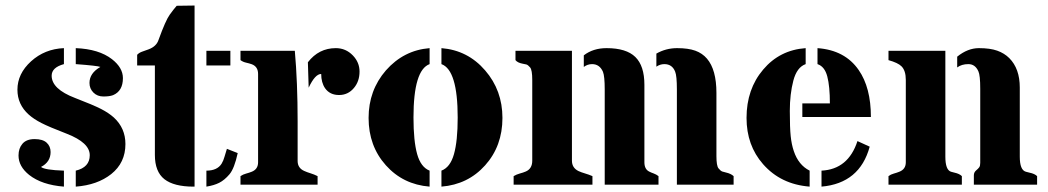

<svg xmlns="http://www.w3.org/2000/svg" viewBox="-20 -677 3842 704"><path d="M214.4 -441.9Q169.4 -429.7 169.4 -399.4Q169.4 -350.6 254.9 -317.9Q322.3 -292 350.3 -277.6Q378.4 -263.2 397.5 -246.1Q439.9 -207 439.9 -148.9Q439.9 -80.1 387.7 -38.6Q336.9 1.5 257.8 7.3V-51.3Q309.1 -63.5 309.1 -107.9Q309.1 -153.8 225.1 -186.5Q159.2 -211.9 131.6 -226.1Q104 -240.2 85.4 -256.8Q43.9 -293.9 43.9 -348.1Q43.9 -406.7 93.8 -452.1Q144 -497.6 214.4 -500.5ZM348.1 -431.6Q337.4 -436 257.8 -441.9V-500.5Q342.8 -497.1 390.6 -460Q430.7 -428.7 430.7 -390.6Q430.7 -343.3 394.5 -328.1Q381.8 -323.2 359.4 -323.2Q336.9 -323.2 322.5 -337.6Q308.1 -352.1 308.1 -373Q308.1 -408.7 348.1 -431.6ZM130.4 -64.9Q143.1 -53.7 214.4 -51.3V7.3Q133.3 1 86.9 -35.6Q47.9 -66.9 47.9 -106.9Q47.9 -133.3 62.5 -150.1Q77.1 -167 106.9 -167Q136.7 -167 151.1 -153.8Q165.5 -140.6 165.5 -119.6Q165.5 -83 130.4 -64.9Z M693.4 -656.7V7.3H689.5Q617.7 7.3 582.8 -20Q547.9 -47.4 547.9 -108.9V-437H482.9V-476.1Q490.2 -483.9 501.7 -487.8Q513.2 -491.7 524.9 -496.1Q553.7 -506.8 561.5 -531.2Q587.4 -602.5 602.1 -622.8Q616.7 -643.1 627.9 -655.8ZM736.8 -51.3Q776.4 -51.3 792.5 -76.7Q799.3 -87.9 803.2 -102.3Q807.1 -116.7 812 -131.3L851.6 -115.7Q839.4 -59.1 821.3 -37.8Q803.2 -16.6 783.9 -6.8Q764.6 2.9 736.8 7.3ZM736.8 -490.7H824.7V-437H736.8Z M1157.7 -405.8Q1135.3 -405.8 1111.8 -355.5L1108.9 -448.7Q1148.9 -500.5 1211.4 -500.5Q1248 -500.5 1273.9 -473.6Q1298.3 -448.2 1298.3 -414.6Q1298.3 -378.9 1277.8 -354.5Q1256.3 -328.6 1223.1 -328.6Q1189.5 -328.6 1171.9 -353.5Q1157.7 -374.5 1157.7 -405.8ZM1061 -490.7Q1071.3 -375.5 1071.3 -231.4V-86.9Q1071.3 -61 1095.2 -50.3Q1106 -45.4 1118.9 -41.5Q1131.8 -37.6 1144.5 -31.2V0H861.8V-31.2Q871.1 -37.6 882.3 -40.5Q893.6 -43.5 903.3 -47.4Q926.3 -56.6 926.3 -82V-405.8Q926.3 -432.6 903.3 -441.4Q893.6 -444.8 882.3 -447.3Q871.1 -449.7 861.8 -456.5V-490.7Z M1555.2 -441.9Q1496.1 -420.4 1496.1 -246.1Q1496.1 -160.2 1509.5 -112.1Q1522.9 -64 1555.2 -51.3V7.3Q1458 -0.5 1395 -70.8Q1331.5 -141.6 1331.5 -244.6Q1331.5 -345.7 1395 -418.9Q1460 -492.7 1555.2 -500.5ZM1658.2 -246.1Q1658.2 -420.4 1598.6 -441.9V-500.5Q1695.3 -492.7 1758.8 -418.9Q1822.3 -345.7 1822.3 -244.6Q1822.3 -141.6 1758.8 -70.8Q1695.8 -0.5 1598.6 7.3V-51.3Q1630.9 -63.5 1644.5 -111.6Q1658.2 -159.7 1658.2 -246.1Z M2120.6 -474.1Q2154.8 -500.5 2204.1 -500.5Q2276.4 -500.5 2309.6 -468Q2342.8 -435.5 2342.8 -366.2V-82Q2342.8 -56.6 2360.4 -47.9Q2368.2 -43.9 2377.2 -40.8Q2386.2 -37.6 2394.5 -31.2V0H2197.3V-349.1Q2197.3 -397.5 2190.9 -413.6Q2178.7 -441.9 2150.9 -441.9Q2134.3 -441.9 2120.6 -431.6ZM2386.7 -480.5Q2421.9 -500.5 2462.6 -500.5Q2503.4 -500.5 2529.3 -491.2Q2555.2 -481.9 2572.3 -461.9Q2606.9 -421.4 2606.9 -336.4V-104.5Q2606.9 -69.3 2614.5 -59.8Q2622.1 -50.3 2628.4 -48.1Q2634.8 -45.9 2642.1 -44.4Q2659.7 -40.5 2669.9 -31.2V0H2461.9V-349.1Q2461.9 -398.9 2455.6 -414.1Q2444.8 -441.9 2416 -441.9Q2400.4 -441.9 2386.7 -432.6ZM1931.6 -383.8Q1931.6 -420.4 1923.8 -429.7Q1916 -439 1909.7 -440.7Q1903.3 -442.4 1896.5 -443.4Q1877.9 -446.8 1870.1 -456.5V-490.7H2077.1V-87.9Q2077.1 -61.5 2101.1 -49.8Q2111.8 -44.9 2125.2 -41Q2138.7 -37.1 2152.3 -31.2V0H1863.3V-31.2Q1874 -37.6 1886 -40.8Q1897.9 -43.9 1908.2 -48.3Q1931.6 -58.6 1931.6 -87.9Z M2992.2 -51.3Q3090.3 -56.2 3124 -159.7L3168.9 -139.2Q3132.3 -4.9 2992.2 7.3ZM2977.5 -500.5Q3078.1 -493.2 3128.4 -420.4Q3173.3 -356 3173.3 -248H2921.9V-297.9H3022.9Q3022.9 -360.4 3013.4 -396.7Q3003.9 -433.1 2977.5 -441.9ZM2948.7 7.3Q2842.8 -1 2777.8 -75.2Q2717.3 -144 2717.3 -244.6Q2717.3 -350.1 2778.3 -421.9Q2838.9 -493.7 2934.1 -500.5V-441.9Q2901.9 -430.7 2888.9 -381.3Q2876 -332 2876 -270.3Q2876 -208.5 2879.2 -178Q2882.3 -147.5 2890.6 -123Q2907.7 -71.8 2948.7 -51.3Z M3489.7 -469.2Q3528.3 -500.5 3569.3 -500.5Q3610.4 -500.5 3636.5 -491.2Q3662.6 -481.9 3680.7 -463.9Q3719.2 -425.3 3719.2 -356V-102.5Q3719.2 -53.7 3741.2 -47.4Q3748 -45.4 3754.9 -43.9Q3773.9 -40 3782.7 -31.2V0H3550.8V-34.2Q3550.8 -44.9 3558.8 -51.8Q3566.9 -58.6 3570.6 -63.7Q3574.2 -68.8 3574.2 -80.1V-351.1Q3574.2 -401.4 3567.4 -415.5Q3555.7 -441.9 3530.8 -441.9Q3505.9 -441.9 3489.7 -429.7ZM3446.3 -102.5Q3446.3 -54.2 3466.8 -47.4Q3473.1 -45.4 3480 -43.9Q3498 -40 3506.8 -31.2V0H3237.8V-31.2Q3246.1 -37.6 3257.1 -40.5Q3268.1 -43.5 3277.8 -47.4Q3301.3 -56.6 3301.3 -82V-383.8Q3301.3 -418.5 3285.2 -434.1Q3272.5 -446.8 3237.8 -456.5V-490.7H3446.3Z"/></svg>

Font: Stardos Stencil
Style: Bold
Weight: 700
Designer: vernon adams
Foundry: vernon adams
Version: Version 1.000